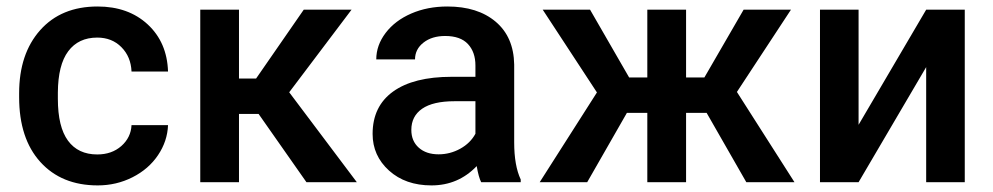

<svg xmlns="http://www.w3.org/2000/svg" viewBox="-20 -558 3040 588"><path d="M277.8 -85Q322.3 -85 351.6 -110.8Q380.9 -136.7 382.8 -174.8H494.6Q492.7 -125.5 463.9 -82.8Q435.1 -40 385.7 -15.1Q336.4 9.8 279.3 9.8Q168.5 9.8 103.5 -62Q38.6 -133.8 38.6 -260.3V-272.5Q38.6 -393.1 103 -465.6Q167.5 -538.1 278.8 -538.1Q373 -538.1 432.4 -483.2Q491.7 -428.2 494.6 -338.9H382.8Q380.9 -384.3 351.8 -413.6Q322.8 -442.9 277.8 -442.9Q220.2 -442.9 189 -401.1Q157.7 -359.4 157.2 -274.4V-255.4Q157.2 -169.4 188.2 -127.2Q219.2 -85 277.8 -85Z M772 -209H711.9V0H593.3V-528.3H711.9V-317.4H764.2L910.2 -528.3H1056.6L865.7 -275.4L1072.8 0H918.5Z M1121.1 0ZM1453.6 0Q1445.8 -15.1 1439.9 -49.3Q1383.3 9.8 1301.3 9.8Q1221.7 9.8 1171.4 -35.6Q1121.1 -81.1 1121.1 -147.9Q1121.1 -232.4 1183.8 -277.6Q1246.6 -322.8 1363.3 -322.8H1436V-357.4Q1436 -398.4 1413.1 -423.1Q1390.1 -447.8 1343.3 -447.8Q1302.7 -447.8 1276.9 -427.5Q1251 -407.2 1251 -376H1132.3Q1132.3 -419.4 1161.1 -457.3Q1189.9 -495.1 1239.5 -516.6Q1289.1 -538.1 1350.1 -538.1Q1442.9 -538.1 1498 -491.5Q1553.2 -444.8 1554.7 -360.4V-122.1Q1554.7 -50.8 1574.7 -8.3V0ZM1323.2 -85.4Q1358.4 -85.4 1389.4 -102.5Q1420.4 -119.6 1436 -148.4V-248H1372.1Q1306.2 -248 1272.9 -225.1Q1239.7 -202.1 1239.7 -160.2Q1239.7 -126 1262.5 -105.7Q1285.2 -85.4 1323.2 -85.4Z M2144 -212.4H2081.1V0H1962.4V-212.4H1899.9L1778.3 0H1632.8L1808.1 -274.9L1642.1 -528.3H1787.1L1906.7 -320.8H1962.4V-528.3H2081.1V-320.8H2137.2L2257.3 -528.3H2402.3L2236.8 -276.4L2413.1 0H2265.6Z M2816.4 -528.3H2934.6V0H2816.4V-352.5L2609.4 0H2491.2V-528.3H2609.4V-175.8Z"/></svg>

Font: Roboto-o Medium
Style: Regular
Weight: 500
Designer: Google
Version: Version 2.134; 2016; ttfautohint (v1.6)